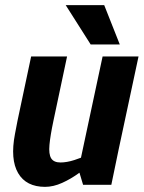

<svg xmlns="http://www.w3.org/2000/svg" viewBox="-20 -720 560 748"><path d="M48.3 -250H188.3Q176 -192 172.7 -155.8Q169.3 -119.7 179.3 -103.3Q189.3 -87 216 -87L156 8Q82 8 50.7 -45.5Q19.3 -99 38.3 -198ZM442.7 -140 285.7 -60 379.7 -500H519.7ZM188.3 -250H48.3L101.3 -500H241.3ZM285.7 -60 442.7 -140 413.7 0H303.7ZM388.3 -150 398 -146.7Q398 -146.7 383.7 -131Q369.3 -115.3 344.5 -92.3Q319.7 -69.3 288.3 -46.3Q257 -23.3 222.5 -7.7Q188 8 155 8L215 -87Q240 -87 269.7 -96.5Q299.3 -106 326.2 -118.5Q353 -131 370.7 -140.5Q388.3 -150 388.3 -150ZM236 -700H386L446.7 -546.7H333.3Z"/></svg>

Font: Epunda Sans Light
Style: Italic
Weight: 300
Italic angle: -12.0243°
Designer: Simon Atzbach
Foundry: typofactur
Version: Version 2.204